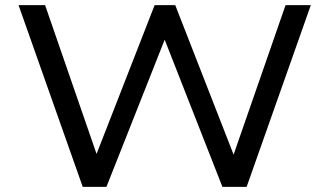

<svg xmlns="http://www.w3.org/2000/svg" viewBox="-20 -725 1278 745"><path d="M301 0 52 -705H155L357 -121H352L580 -705H660L888 -121H885L1088 -705H1186L937 0H843L619 -571L393 0Z"/></svg>

Font: Nunito Sans 7pt SemiExpanded
Style: Regular
Weight: 400
Width: 6
Designer: Vernon Adams
Foundry: Vernon Adams
Version: Version 3.101;gftools[0.9.27]